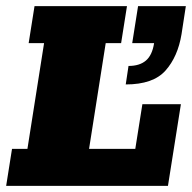

<svg xmlns="http://www.w3.org/2000/svg" viewBox="-22 -603 623 623"><path d="M-2 0 17 -120H67L121 -463H71L90 -583H390L371 -463H321L267 -120H417L440 -265H565L523 0ZM386 -329 395 -389Q431 -389 451.5 -406.5Q472 -424 478 -463H407L426 -583H581L567 -492Q555 -419 515 -374Q475 -329 386 -329Z"/></svg>

Font: Rokkitt SemiBold Black
Style: Italic
Weight: 900
Italic angle: -9°
Version: Version 3.103